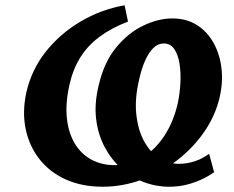

<svg xmlns="http://www.w3.org/2000/svg" viewBox="-20 -695 888 729"><path d="M370 14Q291 14 230 -13.5Q169 -41 130 -90.5Q91 -140 77.5 -205Q64 -270 80 -344Q100 -431 154 -499Q208 -567 285.5 -613Q363 -659 453 -675L466 -613Q403 -589 357.5 -555Q312 -521 284 -475.5Q256 -430 243 -370Q228 -301 234 -245.5Q240 -190 264 -150Q288 -110 327 -89Q366 -68 415 -68Q473 -68 521.5 -97.5Q570 -127 604.5 -180Q639 -233 655 -303Q663 -341 665 -380.5Q667 -420 661.5 -454Q656 -488 641.5 -509Q627 -530 602 -530Q580 -530 562.5 -513Q545 -496 531.5 -466Q518 -436 509 -396Q491 -321 497.5 -261Q504 -201 527 -159Q550 -117 584.5 -95Q619 -73 659 -73Q680 -73 700.5 -77.5Q721 -82 739.5 -90.5Q758 -99 774 -111L793 -41Q770 -25 742.5 -12.5Q715 0 685 7Q655 14 622 14Q572 14 525 -4Q478 -22 440 -56Q402 -90 377 -137.5Q352 -185 345 -243Q338 -301 354 -368Q374 -457 420 -513.5Q466 -570 523.5 -597.5Q581 -625 634 -625Q689 -625 728.5 -599.5Q768 -574 791.5 -531Q815 -488 821 -435Q827 -382 814 -326Q798 -256 755.5 -194.5Q713 -133 652 -86Q591 -39 518 -12.5Q445 14 370 14Z"/></svg>

Font: Ysabeau ExtraBold
Style: Italic
Weight: 800
Italic angle: -12°
Designer: Christian Thalmann (Catharsis Fonts)
Version: Version 2.002